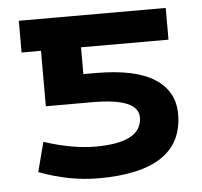

<svg xmlns="http://www.w3.org/2000/svg" viewBox="-44 -565 652 621"><g transform="rotate(-5 282.5 -255.0)"><path d="M251 -93Q402 -93 402 -175Q402 -237 253 -237H102V-417H39V-520H516V-417H232V-330H272Q400 -330 463 -289.5Q526 -249 526 -175Q526 10 252 10Q157 10 59 -27L84 -123Q176 -93 251 -93Z"/></g></svg>

Font: M PLUS 1p
Style: Bold
Weight: 700
Version: Version 1.062